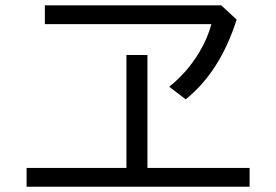

<svg xmlns="http://www.w3.org/2000/svg" viewBox="-20 -728 1040 723"><path d="M456.1 -521H535.2V-95.7H919.9V-24.9H80.1V-95.7H456.1ZM148.9 -708H813L871.1 -654.3Q808.6 -457.5 679.2 -354L617.2 -401.4Q683.6 -454.1 729 -528.8Q762.2 -584 775.9 -637.2H148.9Z"/></svg>

Font: BIZ UDGothic
Style: Regular
Weight: 400
Monospace: yes
Designer: TypeBank Co., Ltd.
Foundry: Morisawa Inc.
Version: Version 1.05